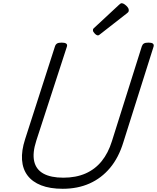

<svg xmlns="http://www.w3.org/2000/svg" viewBox="-20 -1155 976 1194"><path d="M370 19Q291 19 236 -2.5Q181 -24 151 -64Q121 -104 117 -161Q113 -218 136 -289L322 -867Q326 -879 335 -884.5Q344 -890 364 -890Q383 -890 391.5 -884Q400 -878 396 -865L206 -281Q181 -204 192.5 -152.5Q204 -101 250 -75.5Q296 -50 374 -50Q452 -50 511.5 -76Q571 -102 612 -152.5Q653 -203 676 -277L862 -867Q866 -879 875 -884.5Q884 -890 904 -890Q942 -890 935 -865L747 -270Q718 -175 664.5 -111Q611 -47 537 -14Q463 19 370 19ZM589 -935Q580 -935 569 -946.5Q558 -958 558 -966Q558 -969 558.5 -972.5Q559 -976 565 -981L720 -1125Q725 -1129 728.5 -1132Q732 -1135 737 -1135Q745 -1135 755.5 -1127.5Q766 -1120 773.5 -1110.5Q781 -1101 781 -1092Q781 -1087 779.5 -1083Q778 -1079 769 -1072L605 -944Q600 -940 596.5 -937.5Q593 -935 589 -935Z"/></svg>

Font: Playwrite DK Loopet Light
Style: Regular
Weight: 300
Version: Version 1.003